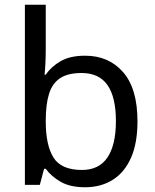

<svg xmlns="http://www.w3.org/2000/svg" viewBox="-20 -780 655 810"><path d="M173 -575Q173 -541 171.5 -511.5Q170 -482 168 -465H173Q196 -499 236 -522Q276 -545 339 -545Q439 -545 499.5 -475.5Q560 -406 560 -268Q560 -176 532.5 -114Q505 -52 455 -21Q405 10 339 10Q276 10 236 -13Q196 -36 173 -68H166L148 0H85V-760H173ZM324 -472Q267 -472 234 -450.5Q201 -429 187 -384.5Q173 -340 173 -271V-267Q173 -168 205.5 -115.5Q238 -63 326 -63Q398 -63 433.5 -116Q469 -169 469 -269Q469 -370 433.5 -421Q398 -472 324 -472Z"/></svg>

Font: ugurmukhi25
Style: Book
Weight: 400
Designer: Jelle Bosma - Monotype Design Team
Foundry: Monotype Imaging Inc.
Version: Version 2.003